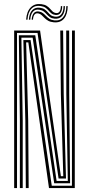

<svg xmlns="http://www.w3.org/2000/svg" viewBox="-20 -955 452 975"><path d="M51.9 0V-800H183.5L229.6 -474.7L289.2 -60.4H301.4L289.1 -477L286 -800H300.5L303.6 -477L315.1 -48.3H277.5L170.6 -787.9H66.4V0ZM80.9 0V-342.7L75.7 -775.8H159.1L267.4 -36.2H324.3L316.8 -477L316.2 -800H331.2L331.5 -477L336 -24.2H255.3L145.8 -763.8H88.6L95.4 -342.7V0ZM111.1 0 108.7 -342.7 98.6 -751.7H135.2L242.9 -11.7H345.2L345.7 -800H360.2L359.7 0H228.8L180.1 -343.8L123.9 -739.6H112.7L123.2 -342.7L125.6 0ZM112.7 -855.2Q115.5 -897 136.2 -917.6Q157 -938.3 189.9 -933.9Q207 -931.7 217.1 -925.1Q227.3 -918.5 234.1 -910.5Q240.9 -902.6 247.4 -896.4Q253.9 -890.2 263.6 -888.8Q275.5 -886.8 282.1 -895.7Q288.7 -904.6 289.1 -923.9H295.8Q295.9 -901.6 287.4 -889.4Q278.8 -877.3 261.1 -879.3Q249.1 -880.5 241.6 -886.7Q234 -892.9 227.5 -900.7Q221 -908.4 211.9 -915.2Q202.7 -922 186.9 -924.4Q158.2 -929.2 139.9 -911Q121.7 -892.7 119.7 -855.2ZM126.7 -855.2Q128.8 -888.5 144 -903.8Q159.3 -919.1 183.6 -915.5Q198.7 -913.5 207.6 -906.9Q216.6 -900.3 223.3 -892.3Q229.9 -884.4 237.9 -878.2Q245.9 -872 258.9 -870.4Q279.5 -867.8 291.1 -882.2Q302.7 -896.5 302.8 -923.9H309.8Q309.8 -891.5 295.9 -874.6Q282 -857.7 257.2 -860.3Q242.7 -861.6 233.7 -867.9Q224.8 -874.1 217.7 -882.1Q210.7 -890 202.4 -896.6Q194.1 -903.3 180.9 -905.4Q159.5 -909.4 147.3 -895.6Q135.2 -881.7 133.7 -855.2ZM140.7 -855.2Q142.6 -877.7 151.8 -888.5Q160.9 -899.3 177.7 -896.5Q189.9 -894.7 198.1 -888.3Q206.3 -881.9 213.7 -874Q221.2 -866.1 230.9 -859.7Q240.5 -853.3 255.7 -851.5Q284.2 -848.1 300.6 -867.7Q317 -887.3 316.8 -923.9H323.8Q323.3 -882.3 305.1 -860.5Q286.9 -838.7 253.3 -841.7Q235.9 -843.3 224.8 -849.6Q213.7 -855.9 206.1 -863.9Q198.4 -871.8 191.3 -878.3Q184.2 -884.8 174.8 -886.8Q162.5 -889.6 155.5 -881.2Q148.5 -872.7 147.5 -855.2Z"/></svg>

Font: Big Shoulders Inline Thin
Style: Regular
Weight: 100
Designer: Patric King
Foundry: XO Type Co
Version: Version 2.002